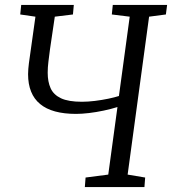

<svg xmlns="http://www.w3.org/2000/svg" viewBox="-20 -763 702 783"><path d="M326 0 329 -39 421.5 -51 459 -326.5Q433.5 -318.5 403 -312Q372.5 -305.5 343 -302Q313.5 -298.5 290 -298.5Q241.5 -298.5 204.8 -308.5Q168 -318.5 143.5 -338.8Q119 -359 106.8 -389.5Q94.5 -420 94.5 -460.5Q94.5 -471 95.5 -482.5Q96.5 -494 98 -506L124.5 -695L62.5 -704L66.5 -743H281L277.5 -704L203.5 -695L184 -563Q180.5 -536 177.5 -512Q174.5 -488 174.5 -466.5Q174.5 -429.5 186.5 -403Q198.5 -376.5 228.8 -362.2Q259 -348 314 -348Q339 -348 367.2 -351.5Q395.5 -355 421.8 -360.5Q448 -366 465 -371.5L509 -695L436 -704L440 -743H661.5L656.5 -704L588 -695L500.5 -51L572 -39L569 0Z"/></svg>

Font: Merriweather 24pt Light
Style: Italic
Weight: 300
Italic angle: -7.8°
Version: Version 2.101